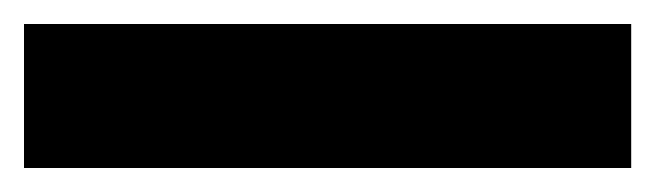

<svg xmlns="http://www.w3.org/2000/svg" viewBox="-23 -900 546 160"><path d="M503 -760H-3V-880H503Z"/></svg>

Font: Noto Sans Arabic Blk
Style: Regular
Weight: 900
Designer: Monotype Design Team, Nadine Chahine, Nizar Qandah and Khaled Hosny
Foundry: Monotype Imaging Inc.
Version: Version 2.012; ttfautohint (v1.8.4.7-5d5b)